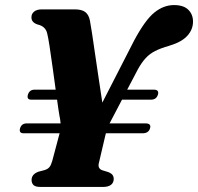

<svg xmlns="http://www.w3.org/2000/svg" viewBox="-20 -737 781 757"><path d="M59 -231Q65 -250.5 85.5 -250.5H219Q218.5 -258.5 217 -266.8Q215.5 -275 214 -283Q212.5 -291 210.2 -307Q208 -323 205 -344H103.5Q84.5 -344 90 -363.5Q96 -383.5 116.5 -383.5H199.5Q193.5 -426.5 187.2 -473Q181 -519.5 175.2 -556Q169.5 -592.5 166 -605.5Q159.5 -633.5 128 -640.5Q104 -648.5 104 -668Q103.5 -682 114.2 -691Q125 -700 144.5 -700H275Q302.5 -700 316.2 -689.5Q330 -679 334.5 -656Q337.5 -641.5 343 -604.8Q348.5 -568 355.5 -519.8Q362.5 -471.5 370 -421.8Q377.5 -372 383.5 -332.5L508.5 -576.5Q552 -658 588.5 -687.5Q625 -717 666 -717Q704 -717 722.5 -698.5Q741 -680 741 -652Q741 -620.5 718.5 -595.8Q696 -571 647 -556.5Q613.5 -547 591.5 -535.8Q569.5 -524.5 553.8 -507.2Q538 -490 523 -462.5L481.5 -383.5H586.5Q608.5 -383.5 602.5 -363.5Q596.5 -344 575 -344H461L417.5 -261Q414.5 -255.5 412 -250.5H553.5Q577.5 -250.5 571.5 -231Q566 -211.5 542 -211.5H397.5Q397.5 -210 397 -208.8Q396.5 -207.5 396 -206L370.5 -97Q363 -72.5 384 -65.5L407 -58.5Q420 -53 424.2 -46.5Q428.5 -40 428.5 -32.5Q428.5 -16.5 417.5 -8.2Q406.5 0 387.5 0H139Q119.5 0 112 -7.5Q104.5 -15 104.5 -27.5Q104.5 -50 131.5 -60L156 -66.5Q169 -70.5 175.2 -78.5Q181.5 -86.5 186 -102.5L215 -211.5H73Q54 -211.5 59 -231Z"/></svg>

Font: Fraunces 9pt S000
Style: Bold Italic
Weight: 700
Italic angle: -16°
Version: Version 1.000; ttfautohint (v1.8.3)